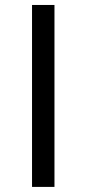

<svg xmlns="http://www.w3.org/2000/svg" viewBox="-20 -734 340 754"><path d="M193.9 -714.5H105.8V0H193.9Z"/></svg>

Font: Inter-Hewn
Style: Bold
Weight: 700
Designer: Rasmus Andersson
Foundry: rsms
Version: Version 3.012;git-f93a4a705